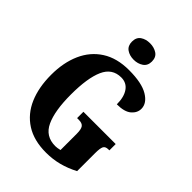

<svg xmlns="http://www.w3.org/2000/svg" viewBox="-264 -1064 1203 1203"><g transform="rotate(45 337.5 -463.0)"><path d="M367 10Q259 10 187.5 -36Q116 -82 80.5 -164.5Q45 -247 45 -358Q45 -466 81.5 -548.5Q118 -631 190.5 -677.5Q263 -724 370 -724Q483 -724 539.5 -690Q596 -656 596 -607Q596 -571 565 -544.5Q534 -518 467 -518Q467 -583 441 -620Q415 -657 368 -657Q288 -657 254 -580.5Q220 -504 220 -358Q220 -214 256 -137Q292 -60 379 -60Q396 -60 420 -66V-210Q420 -249 409 -265Q398 -281 367 -281H352V-337H638V-281H630Q603 -281 595 -264.5Q587 -248 587 -206V-46Q534 -18 480 -4Q426 10 367 10ZM344 -790Q307 -790 281.5 -808Q256 -826 256 -863Q256 -901 281.5 -918.5Q307 -936 344 -936Q380 -936 406.5 -918.5Q433 -901 433 -863Q433 -826 406.5 -808Q380 -790 344 -790Z"/></g></svg>

Font: Noto Serif Tamil ExtraCondensed Black
Style: Italic
Weight: 900
Width: 2
Italic angle: -12°
Designer: Indian Type Foundry, Tom Grace, and the Monotype Design Team
Foundry: Monotype Imaging Inc.
Version: Version 2.003; ttfautohint (v1.8.4.7-5d5b)